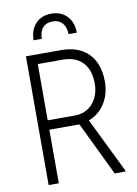

<svg xmlns="http://www.w3.org/2000/svg" viewBox="-99 -980 747 1044"><g transform="rotate(-10 275.0 -458.0)"><path d="M305.2 -295.9H139.2V0H83V-710.9H277.8Q375 -710.9 428.5 -655.5Q481.9 -600.1 481.9 -501.5Q481.9 -432.6 448.7 -380.6Q415.5 -328.6 359.4 -308.6L507.3 -6.3V0H447.8ZM139.2 -347.7H287.6Q350.6 -347.7 388.2 -390.9Q425.8 -434.1 425.8 -501.5Q425.8 -576.2 386.7 -617.2Q347.7 -658.2 277.3 -658.2H139.2ZM332 -789.6Q332 -827.6 312.7 -850.1Q293.5 -872.6 258.8 -872.6Q223.6 -872.6 204.1 -851.1Q184.6 -829.6 184.6 -789.6H139.2Q139.2 -845.7 171.6 -880.6Q204.1 -915.5 258.8 -915.5Q313 -915.5 345.5 -880.6Q377.9 -845.7 377.9 -789.6Z"/></g></svg>

Font: Roboto Condensed Light
Style: Regular
Weight: 300
Designer: Google
Version: Version 2.134; 2016